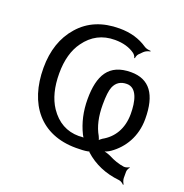

<svg xmlns="http://www.w3.org/2000/svg" viewBox="-136 -783 972 1013"><g transform="rotate(20 350.0 -276.5)"><path d="M655 -258C655 -396 604 -465 501 -465C376 -465 333 -386 333 -253C333 -185 347 -124 374 -69C377 -62 384 -51 389 -48L391 -52C386 -55 376 -56 369 -55L356 -54C289 -54 234 -84 193 -145C162 -192 146 -253 146 -330C146 -405 163 -465 196 -510C237 -567 292 -596 363 -596C409 -596 446 -585 475 -564C482 -559 490 -547 490 -541H494C494 -547 498 -560 504 -566L524 -586C533 -595 550 -602 559 -602L558 -606C549 -606 531 -609 522 -616C478 -646 426 -661 365 -661C269 -661 194 -630 139 -567C85 -506 58 -426 58 -329C58 -126 165 10 363 10C389 10 411 9 427 6C429 5 438 4 439 3L436 0C435 2 438 6 439 8C492 56 558 84 635 92C646 93 658 102 663 108L666 105C661 99 655 83 655 73V37C655 29 661 16 666 12L664 9C659 13 644 18 635 17C606 13 576 3 546 -13C532 -19 511 -26 500 -25V-21C511 -22 532 -31 544 -40C608 -85 655 -159 655 -258ZM455 -90C430 -133 418 -187 418 -253C418 -301 422 -334 430 -353C443 -384 467 -399 501 -399C559 -399 574 -325 574 -257C574 -173 536 -115 478 -83C472 -79 460 -70 459 -64L463 -63C464 -69 459 -83 455 -90Z"/></g></svg>

Font: Gamestation Storm
Style: Regular
Weight: 400
Designer: Jonas Hecksher
Foundry: Jonas Hecksher, Playtypeª, e-types AS
Version: Version 1.003